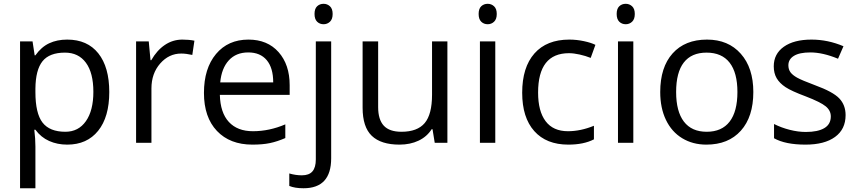

<svg xmlns="http://www.w3.org/2000/svg" viewBox="-20 -754 4532 1014"><path d="M335 9.8Q282.7 9.8 239.5 -9.5Q196.3 -28.8 167 -68.8H161.1Q167 -22 167 20V240.2H85.9V-535.2H151.9L163.1 -461.9H167Q198.2 -505.9 239.7 -525.4Q281.2 -544.9 335 -544.9Q441.4 -544.9 499.3 -472.2Q557.1 -399.4 557.1 -268.1Q557.1 -136.2 498.3 -63.2Q439.5 9.8 335 9.8ZM323.2 -476.1Q241.2 -476.1 204.6 -430.7Q168 -385.3 167 -286.1V-268.1Q167 -155.3 204.6 -106.7Q242.2 -58.1 325.2 -58.1Q394.5 -58.1 433.8 -114.3Q473.1 -170.4 473.1 -269Q473.1 -369.1 433.8 -422.6Q394.5 -476.1 323.2 -476.1Z M942.9 -544.9Q978.5 -544.9 1006.8 -539.1L995.6 -463.9Q962.4 -471.2 937 -471.2Q872.1 -471.2 825.9 -418.5Q779.8 -365.7 779.8 -287.1V0H698.7V-535.2H765.6L774.9 -436H778.8Q808.6 -488.3 850.6 -516.6Q892.6 -544.9 942.9 -544.9Z M1313 9.8Q1194.3 9.8 1125.7 -62.5Q1057.1 -134.8 1057.1 -263.2Q1057.1 -392.6 1120.8 -468.8Q1184.6 -544.9 1292 -544.9Q1392.6 -544.9 1451.2 -478.8Q1509.8 -412.6 1509.8 -304.2V-252.9H1141.1Q1143.6 -158.7 1188.7 -109.9Q1233.9 -61 1315.9 -61Q1402.3 -61 1486.8 -97.2V-24.9Q1443.8 -6.3 1405.5 1.7Q1367.2 9.8 1313 9.8ZM1291 -477.1Q1226.6 -477.1 1188.2 -435.1Q1149.9 -393.1 1143.1 -318.8H1422.9Q1422.9 -395.5 1388.7 -436.3Q1354.5 -477.1 1291 -477.1Z M1583 240.2Q1536.6 240.2 1507.8 228V162.1Q1541.5 171.9 1574.2 171.9Q1612.3 171.9 1630.1 151.1Q1647.9 130.4 1647.9 87.9V-535.2H1729V82Q1729 240.2 1583 240.2ZM1641.1 -680.2Q1641.1 -708 1654.8 -720.9Q1668.5 -733.9 1689 -733.9Q1708.5 -733.9 1722.7 -720.7Q1736.8 -707.5 1736.8 -680.2Q1736.8 -652.8 1722.7 -639.4Q1708.5 -626 1689 -626Q1668.5 -626 1654.8 -639.4Q1641.1 -652.8 1641.1 -680.2Z M1977.1 -535.2V-188Q1977.1 -122.6 2006.8 -90.3Q2036.6 -58.1 2100.1 -58.1Q2184.1 -58.1 2222.9 -104Q2261.7 -149.9 2261.7 -253.9V-535.2H2342.8V0H2275.9L2264.2 -71.8H2259.8Q2234.9 -32.2 2190.7 -11.2Q2146.5 9.8 2089.8 9.8Q1992.2 9.8 1943.6 -36.6Q1895 -83 1895 -185.1V-535.2Z M2595.7 0H2514.6V-535.2H2595.7ZM2507.8 -680.2Q2507.8 -708 2521.5 -720.9Q2535.2 -733.9 2555.7 -733.9Q2575.2 -733.9 2589.4 -720.7Q2603.5 -707.5 2603.5 -680.2Q2603.5 -652.8 2589.4 -639.4Q2575.2 -626 2555.7 -626Q2535.2 -626 2521.5 -639.4Q2507.8 -652.8 2507.8 -680.2Z M2981.4 9.8Q2865.2 9.8 2801.5 -61.8Q2737.8 -133.3 2737.8 -264.2Q2737.8 -398.4 2802.5 -471.7Q2867.2 -544.9 2986.8 -544.9Q3025.4 -544.9 3064 -536.6Q3102.5 -528.3 3124.5 -517.1L3099.6 -448.2Q3072.8 -459 3041 -466.1Q3009.3 -473.1 2984.9 -473.1Q2821.8 -473.1 2821.8 -265.1Q2821.8 -166.5 2861.6 -113.8Q2901.4 -61 2979.5 -61Q3046.4 -61 3116.7 -89.8V-18.1Q3063 9.8 2981.4 9.8Z M3324.7 0H3243.7V-535.2H3324.7ZM3236.8 -680.2Q3236.8 -708 3250.5 -720.9Q3264.2 -733.9 3284.7 -733.9Q3304.2 -733.9 3318.4 -720.7Q3332.5 -707.5 3332.5 -680.2Q3332.5 -652.8 3318.4 -639.4Q3304.2 -626 3284.7 -626Q3264.2 -626 3250.5 -639.4Q3236.8 -652.8 3236.8 -680.2Z M3958.5 -268.1Q3958.5 -137.2 3892.6 -63.7Q3826.7 9.8 3710.4 9.8Q3638.7 9.8 3583 -23.9Q3527.3 -57.6 3497.1 -120.6Q3466.8 -183.6 3466.8 -268.1Q3466.8 -398.9 3532.2 -471.9Q3597.7 -544.9 3713.9 -544.9Q3826.2 -544.9 3892.3 -470.2Q3958.5 -395.5 3958.5 -268.1ZM3550.8 -268.1Q3550.8 -165.5 3591.8 -111.8Q3632.8 -58.1 3712.4 -58.1Q3792 -58.1 3833.3 -111.6Q3874.5 -165 3874.5 -268.1Q3874.5 -370.1 3833.3 -423.1Q3792 -476.1 3711.4 -476.1Q3631.8 -476.1 3591.3 -423.8Q3550.8 -371.6 3550.8 -268.1Z M4445.8 -146Q4445.8 -71.3 4390.1 -30.8Q4334.5 9.8 4233.9 9.8Q4127.4 9.8 4067.9 -23.9V-99.1Q4106.4 -79.6 4150.6 -68.4Q4194.8 -57.1 4235.8 -57.1Q4299.3 -57.1 4333.5 -77.4Q4367.7 -97.7 4367.7 -139.2Q4367.7 -170.4 4340.6 -192.6Q4313.5 -214.8 4234.9 -245.1Q4160.2 -272.9 4128.7 -293.7Q4097.2 -314.5 4081.8 -340.8Q4066.4 -367.2 4066.4 -403.8Q4066.4 -469.2 4119.6 -507.1Q4172.9 -544.9 4265.6 -544.9Q4352.1 -544.9 4434.6 -509.8L4405.8 -443.8Q4325.2 -477.1 4259.8 -477.1Q4202.1 -477.1 4172.9 -459Q4143.6 -440.9 4143.6 -409.2Q4143.6 -387.7 4154.5 -372.6Q4165.5 -357.4 4189.9 -343.8Q4214.4 -330.1 4283.7 -304.2Q4378.9 -269.5 4412.4 -234.4Q4445.8 -199.2 4445.8 -146Z"/></svg>

Font: f01206874
Style: Regular
Weight: 400
Foundry: Ascender Corporation
Version: Version 1.10